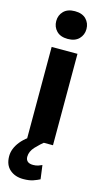

<svg xmlns="http://www.w3.org/2000/svg" viewBox="-147 -780 567 1045"><g transform="rotate(15 136.0 -258.0)"><path d="M65.2 0V-515.1H210.7V0ZM52.7 -658Q52.7 -690.9 74.8 -713.4Q96.8 -735.8 137.9 -735.8Q179.1 -735.8 201.1 -713.4Q223.1 -690.9 223.1 -658Q223.1 -624.8 201 -602.2Q178.9 -579.6 137.7 -579.6Q96.7 -579.6 74.7 -602.2Q52.7 -624.8 52.7 -658ZM131.1 -40.5 171.1 -10.3Q141.4 13.2 116.5 39.8Q91.6 66.4 91.6 96.7Q91.6 112.8 101.8 122.2Q112.1 131.6 133.5 131.6Q150.1 131.6 162.7 127.1Q175.3 122.6 183.1 118.9L193.4 196.5Q178.7 204.3 156.7 212Q134.8 219.7 101.1 219.7Q54.9 219.7 25.3 193.8Q-4.4 168 -4.4 118.7Q-4.4 76.2 28.2 35.3Q60.8 -5.6 131.1 -40.5Z"/></g></svg>

Font: RobotoFlex
Style: Regular
Weight: 400
Designer: Berlow after Robertson
Foundry: Google
Version: Version 2.136